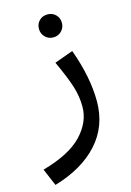

<svg xmlns="http://www.w3.org/2000/svg" viewBox="-153 -624 639 937"><g transform="rotate(-15 166.5 -156.0)"><path d="M126 -505Q126 -530 142.5 -546.5Q159 -563 184 -563Q209 -563 225.5 -546.5Q242 -530 242 -505Q242 -481 225.5 -464Q209 -447 184 -447Q159 -447 142.5 -464Q126 -481 126 -505ZM-30 164Q107 126 170 60Q233 -6 233 -84Q233 -136 217 -187Q201 -238 161 -325L255 -359Q308 -213 308 -91Q308 34 229 121.5Q150 209 7 251Z"/></g></svg>

Font: FiraGOUPP
Style: Medium
Weight: 400
Designer: bBox Type
Foundry: bBox Type GmbH
Version: Version 1.001